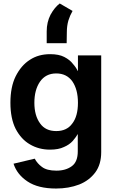

<svg xmlns="http://www.w3.org/2000/svg" viewBox="-20 -867 665 1106"><path d="M138 178Q78 138 58 76L180 47Q195 75 221 94Q249 116 305 116Q359 116 394 90Q428 65 428 5V-95Q420 -80 399 -55Q379 -33 348 -20Q317 -5 268 -5Q204 -5 153 -35Q102 -64 70 -125Q40 -185 40 -275Q40 -366 70 -427Q102 -491 153 -523Q202 -555 269 -555Q319 -555 350 -539Q383 -522 400 -499Q418 -479 428 -458H429V-548H563V9Q563 80 529 126Q494 173 436 196Q376 219 303 219Q199 219 138 178ZM396 -155Q429 -197 429 -275Q429 -351 397 -398Q364 -444 304 -444Q243 -444 210 -396Q178 -349 178 -275Q178 -201 211 -156Q242 -112 304 -112Q365 -112 396 -155ZM249 -686Q249 -739 271 -782Q294 -824 324 -847L398 -804Q383 -778 374 -749Q365 -718 365 -681L364 -618H249Z"/></svg>

Font: Sinter Bold
Style: Regular
Weight: 700
Foundry: Adobe & rsms
Version: Version 1.000